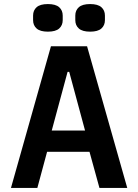

<svg xmlns="http://www.w3.org/2000/svg" viewBox="-20 -926 680 946"><path d="M470 0 421 -178H212L164 0H34L231 -698H409L607 0ZM399 -283 321 -572H313L235 -283ZM143 -827V-849Q143 -875 160.5 -890.5Q178 -906 216 -906Q254 -906 271.5 -890.5Q289 -875 289 -849V-827Q289 -801 271.5 -785.5Q254 -770 216 -770Q178 -770 160.5 -785.5Q143 -801 143 -827ZM351 -849Q351 -875 368.5 -890.5Q386 -906 424 -906Q462 -906 479.5 -890.5Q497 -875 497 -849V-827Q497 -801 479.5 -785.5Q462 -770 424 -770Q386 -770 368.5 -785.5Q351 -801 351 -827Z"/></svg>

Font: Writer SemiBold
Style: Regular
Weight: 600
Monospace: yes
Designer: Mike Abbink, Paul van der Laan, Pieter van Rosmalen
Foundry: Bold Monday
Version: Version 2.001 2020